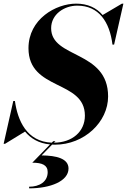

<svg xmlns="http://www.w3.org/2000/svg" viewBox="-46 -780 698 1055"><path d="M-18 10 91.5 -57C123 -19 167 8 229 13.5L131.5 114C186.5 114 216 127.5 216 165.5C216 218.5 171 246 114 246V255C232 255 330.5 215 330.5 146C330.5 91.5 265 74.5 182.5 74L240.5 14.5C245.5 15 250.5 15 255.5 15C417.5 15 548 -110 548 -250C548 -505 235 -457 235 -625C235 -701.5 307 -749 378.5 -749C496.5 -749 556.5 -660.5 572 -535H581L632 -760H624L518 -697.5C484 -737 436 -760 372.5 -760C260.5 -760 110.5 -675 110.5 -515C110.5 -280 420.5 -342.5 420.5 -144.5C420.5 -57 351 3.5 250.5 4L258.5 -4H246.5L238.5 4C100 -2 51 -118.5 36 -225H27L-26 10Z"/></svg>

Font: Bodoni* 24pt
Style: Bold Italic
Weight: 700
Italic angle: -13°
Version: Version 2.3